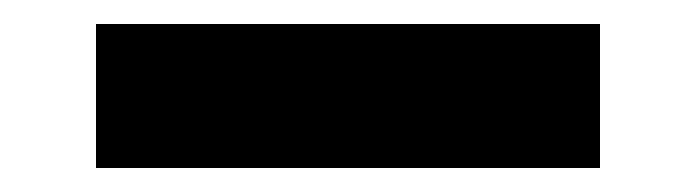

<svg xmlns="http://www.w3.org/2000/svg" viewBox="-20 -320 580 160"><path d="M60 -300H480V-180H60Z"/></svg>

Font: SOV_raksil
Style: Book
Weight: 400
Version: Version 1.00